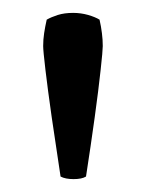

<svg xmlns="http://www.w3.org/2000/svg" viewBox="-20 -767 234 298"><path d="M47 -695.5Q47 -705.5 48.5 -715.5Q50 -725.5 52.5 -736.5Q59.5 -740.5 69.8 -743.8Q80 -747 93.5 -747Q105.5 -747 116.8 -743.8Q128 -740.5 134.5 -736.5Q137 -725.5 138.2 -715.5Q139.5 -705.5 139.5 -695.5Q139.5 -688.5 136.2 -658.5Q133 -628.5 127 -585Q121 -541.5 113.5 -493Q107 -489 94.2 -489Q81.5 -489 74 -493Q66.5 -542 60.2 -585.5Q54 -629 50.5 -658.8Q47 -688.5 47 -695.5Z"/></svg>

Font: Signika Light Light
Style: Regular
Weight: 300
Version: Version 2.001